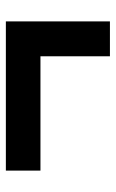

<svg xmlns="http://www.w3.org/2000/svg" viewBox="110 -567 395 655"><g transform="rotate(-90 307.5 -239.5)"><path d="M443 -62V-299H53V-417H562V-62Z"/></g></svg>

Font: Atkinson Hyperlegible Next
Style: Bold
Weight: 700
Designer: Elliott Scott, Megan Eiswerth, Linus Boman, Theodore Petrosky, Letters from Sweden
Foundry: Applied Design Works, Letters from Sweden
Version: Version 2.001